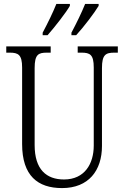

<svg xmlns="http://www.w3.org/2000/svg" viewBox="-20 -951 634 981"><path d="M345 -784V-771H369C408 -813 463 -886 484 -921V-931H415C397 -886 372 -835 345 -784ZM198 -784V-771H223C260 -813 317 -886 337 -921V-931H268C250 -886 225 -835 198 -784ZM297 10C433 10 501 -80 501 -205V-603C501 -672 520 -682 565 -682H582V-714H377V-682H396C440 -682 459 -672 459 -606V-207C459 -115 413 -34 307 -34C217 -34 157 -85 157 -210V-603C157 -673 176 -682 220 -682H239V-714H12V-682H29C73 -682 93 -672 93 -606V-215C93 -53 173 10 297 10Z"/></svg>

Font: Noto Serif Thai Condensed Light
Style: Regular
Weight: 300
Width: 3
Designer: Monotype Design Team
Foundry: Monotype Imaging Inc.
Version: Version 2.002